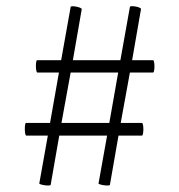

<svg xmlns="http://www.w3.org/2000/svg" viewBox="-20 -504 566 606"><path d="M140 79 167 -76H318L291 75C290 79 327 85 327 79L354 -76H428C434 -76 434 -116 428 -116H361L390 -275H463C469 -275 469 -314 463 -314H397L425 -475C427 -482 390 -488 390 -482L360 -314H210L238 -475C239 -481 203 -488 203 -482L173 -314H97C92 -314 92 -275 98 -275H166L138 -116H62C57 -116 57 -76 63 -76H131L104 75C103 79 140 85 140 79ZM174 -116 203 -275H353L325 -116Z"/></svg>

Font: Cormorant Garamond
Style: Regular
Weight: 400
Designer: Christian Thalmann (Catharsis Fonts)
Foundry: Catharsis Fonts
Version: Version 4.002;Glyphs 3.4 (3410)